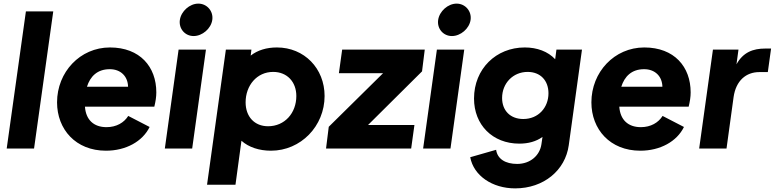

<svg xmlns="http://www.w3.org/2000/svg" viewBox="-20 -820 4277 1060"><path d="M17 0H168L274 -757H123Z M565 12C675 12 767 -39 806 -119L688 -180C665 -143 623 -118 568 -118C497 -118 454 -159 449 -231H832C839 -260 843 -285 843 -310C843 -451 753 -558 587 -558C422 -558 295 -422 295 -255C295 -106 398 12 565 12ZM460 -341C478 -398 517 -438 586 -438C647 -438 686 -398 687 -341Z M890 0H1041L1117 -546H966ZM973 -710C966 -662 1001 -621 1049 -621C1097 -621 1145 -662 1152 -710C1159 -758 1123 -800 1075 -800C1027 -800 980 -758 973 -710Z M1123 200H1280L1313 -43C1353 -7 1411 12 1476 12C1641 12 1772 -124 1772 -290C1772 -442 1660 -558 1509 -558C1452 -558 1402 -543 1364 -513L1368 -546H1227ZM1336 -255C1336 -348 1398 -423 1488 -423C1565 -423 1616 -368 1616 -290C1616 -196 1552 -123 1460 -123C1385 -123 1336 -176 1336 -255Z M1780 0H2250L2268 -130H2012L2310 -426L2325 -546H1869L1851 -416H2095L1795 -120Z M2316 0H2467L2543 -546H2392ZM2399 -710C2392 -662 2427 -621 2475 -621C2523 -621 2571 -662 2578 -710C2585 -758 2549 -800 2501 -800C2453 -800 2406 -758 2399 -710Z M2824 220C2982 220 3101 120 3120 -18L3193 -546H3052L3045 -493C3005 -536 2945 -558 2877 -558C2719 -558 2597 -440 2597 -276C2597 -131 2699 -27 2847 -27C2897 -27 2940 -39 2975 -64L2969 -23C2960 38 2908 85 2835 85C2771 85 2726 58 2719 7L2576 48C2595 150 2698 220 2824 220ZM2752 -279C2752 -360 2812 -423 2893 -423C2964 -423 3008 -375 3008 -305C3008 -227 2953 -163 2869 -163C2797 -163 2752 -210 2752 -279Z M3515 12C3625 12 3717 -39 3756 -119L3638 -180C3615 -143 3573 -118 3518 -118C3447 -118 3404 -159 3399 -231H3782C3789 -260 3793 -285 3793 -310C3793 -451 3703 -558 3537 -558C3372 -558 3245 -422 3245 -255C3245 -106 3348 12 3515 12ZM3410 -341C3428 -398 3467 -438 3536 -438C3597 -438 3636 -398 3637 -341Z M3840 0H3991L4030 -284C4043 -375 4099 -422 4172 -422H4219L4237 -552H4205C4138 -552 4083 -532 4046 -465L4057 -546H3916Z"/></svg>

Font: Mluvka ExtraBold
Style: Italic
Weight: 800
Italic angle: -8°
Designer: Modified by Jiří Krblich, Original typeface by Gumpita Rahayu
Foundry: Gumpita Rahayu & Jiří Krblich
Version: Version 2.000;Glyphs 3.1.1 (3134)